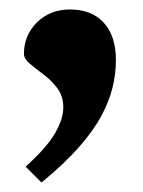

<svg xmlns="http://www.w3.org/2000/svg" viewBox="-20 -197 302 405"><path d="M34 154.5Q78.5 114.5 96 84.2Q113.5 54 113.5 29.5Q113.5 6 101 -10.8Q88.5 -27.5 72 -39.8Q55.5 -52 43 -62.5Q30.5 -73 30.5 -83.5Q30.5 -122.5 58 -149.8Q85.5 -177 127.5 -177Q173.5 -177 199 -149Q224.5 -121 224.5 -70Q224.5 -42 217.5 -12.8Q210.5 16.5 193.5 48Q176.5 79.5 145.8 114.2Q115 149 67.5 188Z"/></svg>

Font: Newsreader 24pt ExtraBold
Style: Regular
Weight: 800
Designer: Hugues Gentile
Foundry: Production Type
Version: Version 1.003